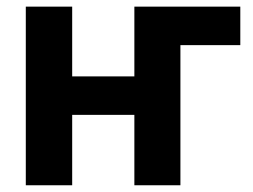

<svg xmlns="http://www.w3.org/2000/svg" viewBox="-20 -550 751 570"><path d="M693.4 -416H515.6V0H378.9V-209H194.3V0H56.6V-530.3H194.3V-323.2H378.9V-530.3H693.4Z"/></svg>

Font: Pretendard Std
Style: Bold
Weight: 700
Designer: Base glyphs from Inter by Rasmus Andersson; Hangeul glyphs from Noto Sans CJK(Source Han Sans) by Jang Soo-young and Kan
Foundry: Kil Hyung-jin
Version: Version 1.309